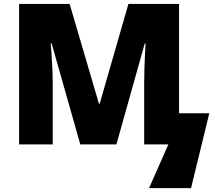

<svg xmlns="http://www.w3.org/2000/svg" viewBox="-20 -734 1092 976"><path d="M388.2 0 242.2 -514.2H237.8Q239.7 -494.1 241.9 -460Q244.1 -425.8 246.1 -386.2Q248 -346.7 248 -310.1V0H77.1V-713.9H334L482.9 -207H486.8L632.8 -713.9H890.1V-158.2H1043.9L951.2 222.2H737.8L835.9 0H712.9V-313Q712.9 -346.7 714.1 -385.5Q715.3 -424.3 717 -458.7Q718.8 -493.2 720.2 -513.2H715.8L571.8 0Z"/></svg>

Font: Open Sans ExtraBold
Style: Regular
Weight: 800
Designer: Monotype Design Team
Foundry: Monotype Imaging Inc.
Version: Version 3.003; ttfautohint (v1.8.4)